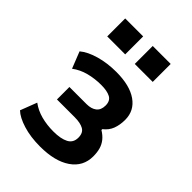

<svg xmlns="http://www.w3.org/2000/svg" viewBox="-214 -826 937 937"><g transform="rotate(45 254.5 -358.0)"><path d="M236 10Q170 10 118.5 -6Q67 -22 42 -46L75 -132Q106 -109 145.5 -98.5Q185 -88 230 -88Q281 -88 309.5 -103Q338 -118 338 -153Q338 -186 316 -198.5Q294 -211 254 -211H132V-297H250Q283 -297 302 -312Q321 -327 321 -358Q321 -390 298.5 -402Q276 -414 235 -414Q191 -414 150.5 -403.5Q110 -393 78 -369L44 -455Q75 -481 128 -496Q181 -511 242 -511Q335 -511 386.5 -475Q438 -439 438 -376Q438 -341 427.5 -313Q417 -285 391 -265V-259Q414 -245 428 -227.5Q442 -210 448 -188.5Q454 -167 454 -140Q454 -70 396 -30Q338 10 236 10ZM278 -602V-726H402V-602ZM88 -602V-726H212V-602Z"/></g></svg>

Font: Nunito Sans 7pt Condensed
Style: Bold
Weight: 700
Width: 3
Designer: Vernon Adams
Foundry: Vernon Adams
Version: Version 3.101;gftools[0.9.27]